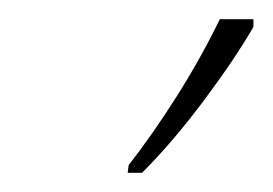

<svg xmlns="http://www.w3.org/2000/svg" viewBox="-20 -786 284 200"><path d="M113 -606 114 -614Q139 -646 164 -685.5Q189 -725 209 -766H244V-758Q225 -725 192.5 -681.5Q160 -638 128 -606Z"/></svg>

Font: Noto Serif Thin
Style: Italic
Weight: 100
Italic angle: -12°
Designer: Monotype Design Team
Foundry: Monotype Imaging Inc.
Version: Version 2.014; ttfautohint (v1.8.4.7-5d5b)